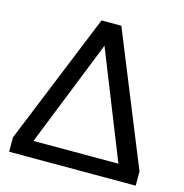

<svg xmlns="http://www.w3.org/2000/svg" viewBox="-106 -818 879 917"><g transform="rotate(15 333.0 -360.0)"><path d="M382 -720 646 -70V0H20V-71L284 -720ZM539 -80 329 -607 119 -80Z"/></g></svg>

Font: Bitter
Style: Regular
Weight: 400
Designer: Sol Matas
Foundry: Sol Matas
Version: Version 1.300;PS 001.300;hotconv 1.0.70;makeotf.lib2.5.58329